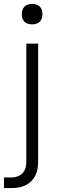

<svg xmlns="http://www.w3.org/2000/svg" viewBox="-45 -742 303 977"><path d="M-25 215V161H15Q30 161 45 155.5Q60 150 70.5 138.5Q81 127 85 112Q89 97 89 81V-520H149V81Q149 99 146 117Q143 135 135 151Q127 167 114 180Q101 193 84.5 201Q68 209 50.5 212Q33 215 15 215ZM119 -618Q108 -618 97.5 -621Q87 -624 79.5 -631.5Q72 -639 69 -649Q66 -659 66 -670Q66 -681 69 -691Q72 -701 79.5 -708.5Q87 -716 97.5 -719Q108 -722 119 -722Q129 -722 139.5 -719Q150 -716 157.5 -708.5Q165 -701 168 -691Q171 -681 171 -670Q171 -659 168 -649Q165 -639 157.5 -631.5Q150 -624 139.5 -621Q129 -618 119 -618Z"/></svg>

Font: Iosevka QP Light
Style: Regular
Weight: 300
Designer: Belleve Invis
Foundry: Belleve Invis
Version: Version 20.0.0; ttfautohint (v1.8.4)